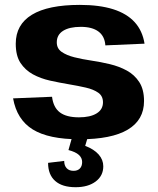

<svg xmlns="http://www.w3.org/2000/svg" viewBox="-20 -571 659 801"><path d="M312 10.1Q183.1 10.1 116.7 -30.9Q50.3 -72 34.6 -160.6L197.1 -167.3Q202.6 -122.6 229.8 -102.1Q257 -81.5 309.4 -81.5Q356.3 -81.5 382.9 -97.8Q409.6 -114.1 409.6 -144.2Q409.6 -170.5 389.8 -184.3Q370.1 -198.2 337.8 -205.6Q305.5 -213 266.7 -219.5Q227.9 -226 188.6 -234.7Q149.3 -243.5 117.2 -261Q85.2 -278.6 65.4 -308.6Q45.7 -338.6 45.7 -388.7Q45.7 -468.4 113.1 -509.5Q180.6 -550.6 313 -550.6Q394.6 -550.6 451.8 -532.6Q509 -514.5 541.7 -478.7Q574.4 -442.9 583 -388.8L419.5 -381.7Q417 -419.8 390.8 -439.4Q364.6 -459 317.1 -459Q269.8 -459 243.4 -442.5Q216.9 -425.9 216.9 -394.3Q216.9 -368.6 237.2 -354.5Q257.5 -340.4 289.8 -332.2Q322.1 -324 360.9 -318.3Q399.7 -312.6 438.5 -303.3Q477.3 -294 509.3 -276.5Q541.3 -259 561.1 -228.4Q580.9 -197.9 580.9 -149.4Q580.9 -70.6 513.1 -30.2Q445.4 10.1 312 10.1ZM295.5 210Q239.5 210 210.1 183.8Q180.6 157.7 180.6 108.4L247.8 100.3Q247.8 119.8 258.1 130.7Q268.3 141.7 286.8 141.7Q303.7 141.7 313.2 132Q322.7 122.3 322.7 104.9Q322.7 87.9 309.2 75.4Q295.7 62.9 265.6 55L280.6 2H345.9L335.4 37.5Q372.2 51.5 391.6 73.5Q410.9 95.6 410.9 122.7Q410.9 162.4 379.2 186.2Q347.4 210 295.5 210Z"/></svg>

Font: Pathway Extreme 8pt Thin 12pt
Style: Regular
Weight: 100
Version: Version 1.001;gftools[0.9.26]